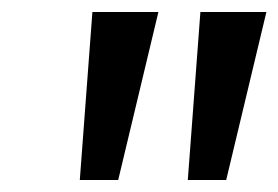

<svg xmlns="http://www.w3.org/2000/svg" viewBox="-20 -725 464 320"><path d="M113 -425 134 -705H244L177 -425ZM293 -425 314 -705H424L357 -425Z"/></svg>

Font: Nunito Sans 10pt Medium
Style: Italic
Weight: 500
Italic angle: -9°
Designer: Vernon Adams
Foundry: Vernon Adams
Version: Version 3.101;gftools[0.9.27]